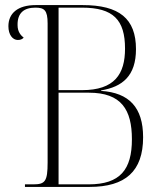

<svg xmlns="http://www.w3.org/2000/svg" viewBox="-20 -734 652 754"><path d="M78 0H332C472 0 542 -61 542 -195C542 -312 487 -370 377 -377V-379C461 -393 514 -436 514 -541C514 -661 448 -714 305 -714H120C50 -714 13 -682 13 -631C13 -597 30 -577 50 -577C62 -577 68 -581 73 -586C62 -595 49 -609 49 -635C48 -683 74 -704 119 -704C154 -704 167 -694 167 -642V-96C167 -21 157 -10 110 -10H78ZM302 -380H210V-704H302C425 -704 471 -656 471 -543C471 -443 430 -380 302 -380ZM328 -10H210V-370H329C457 -370 498 -303 498 -187C498 -68 452 -10 328 -10Z"/></svg>

Font: Noto Serif Display SemiCondensed ExtraLight
Style: Regular
Weight: 200
Width: 4
Designer: Monotype Design Team
Foundry: Monotype Imaging Inc.
Version: Version 2.009